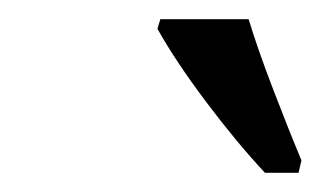

<svg xmlns="http://www.w3.org/2000/svg" viewBox="-20 -786 334 200"><path d="M256 -606Q227 -637 195 -679.5Q163 -722 144 -756L147 -766H239Q248 -736 264.5 -693Q281 -650 294 -619L291 -606Z"/></svg>

Font: Noto Serif Condensed
Style: Italic
Weight: 400
Width: 3
Italic angle: -12°
Designer: Monotype Design Team
Foundry: Monotype Imaging Inc.
Version: Version 2.014; ttfautohint (v1.8.4.7-5d5b)